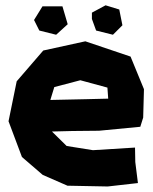

<svg xmlns="http://www.w3.org/2000/svg" viewBox="-20 -672 569 713"><path d="M501 -201.2 511.7 -235.4 514.6 -340.8 464.8 -461.9 296.9 -518.6 140.6 -484.4 42 -370.1 11.7 -221.7 61.5 -88.9 138.7 -22.5 230.5 17.6 379.9 20.5 492.2 7.8 482.4 -70.3 481.4 -124 325.2 -114.3 227.5 -129.9 172.9 -183.6 248 -185.5 347.7 -186.5ZM381.8 -305.7 300.8 -303.7 167 -300.8 181.6 -348.6 278.3 -374 378.9 -346.7ZM106.4 -597.7 126 -558.6 188.5 -543 231.4 -582 211.9 -648.4H137.7ZM321.3 -601.6 336.9 -558.6 399.4 -543 434.6 -578.1 422.9 -636.7 372.1 -652.3 321.3 -625Z"/></svg>

Font: MaokenAssortedSans-Lite
Style: Lite
Weight: 400
Version: Version 1.400